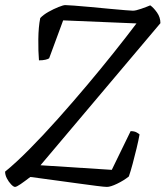

<svg xmlns="http://www.w3.org/2000/svg" viewBox="-29 -734 650 754"><path d="M30 0Q24 0 14.5 -10Q5 -20 -2 -33.5Q-9 -47 -9 -60Q33 -94 86.5 -148Q140 -202 198.5 -267.5Q257 -333 315 -402Q368 -465 417.5 -527Q467 -589 507 -642L219 -654L164 -505Q160 -502 149.5 -499.5Q139 -497 124 -497Q121 -532 121.5 -580Q122 -628 129 -663Q141 -676 161.5 -687.5Q182 -699 201 -706.5Q220 -714 227 -714Q234 -714 261.5 -712Q289 -710 326.5 -706.5Q364 -703 400.5 -699.5Q437 -696 463 -694Q489 -692 493 -692Q504 -692 525.5 -699.5Q547 -707 561 -713Q574 -704 587.5 -685Q601 -666 601 -643L130 -85L410 -67L484 -219Q498 -219 506.5 -214.5Q515 -210 519 -206Q515 -183 507.5 -152Q500 -121 492 -91Q484 -61 477 -41Q457 -25 431 -12.5Q405 0 391 0Q381 0 350 -4Q319 -8 278.5 -13.5Q238 -19 198 -24.5Q158 -30 128 -34Q98 -38 90 -39Q68 -22 52 -11Q36 0 30 0Z"/></svg>

Font: Texturina 72pt 72pt Light
Style: Italic
Weight: 300
Italic angle: -11°
Designer: Guillermo Torres Carreño
Foundry: Omnibus-Type
Version: Version 1.002; ttfautohint (v1.8.3)